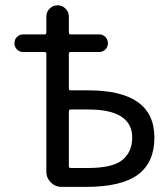

<svg xmlns="http://www.w3.org/2000/svg" viewBox="-20 -735 644 734"><path d="M243.2 -396.5Q243.2 -389.6 250 -389.6H317.4Q570.3 -389.6 570.3 -209Q570.3 -114.3 507.3 -67.4Q444.3 -20.5 307.6 -20.5H214.8Q191.4 -20.5 174.3 -37.6Q157.2 -54.7 157.2 -78.1V-529.3Q157.2 -536.1 150.4 -536.1H68.4Q54.7 -536.1 44.9 -545.9Q35.2 -555.7 35.2 -569.8Q35.2 -584 44.9 -593.8Q54.7 -603.5 68.4 -603.5H150.4Q157.2 -603.5 157.2 -611.3V-671.9Q157.2 -689.5 169.9 -702.1Q182.6 -714.8 200.2 -714.8Q217.8 -714.8 230.5 -702.1Q243.2 -689.5 243.2 -671.9V-611.3Q243.2 -603.5 250 -603.5H359.4Q373 -603.5 382.8 -593.8Q392.6 -584 392.6 -569.8Q392.6 -555.7 382.8 -545.9Q373 -536.1 359.4 -536.1H250Q243.2 -536.1 243.2 -529.3ZM243.2 -99.6Q243.2 -92.8 250 -92.8H317.4Q410.2 -92.8 447.8 -123.5Q485.4 -154.3 485.4 -209Q485.4 -316.4 317.4 -316.4H250Q243.2 -316.4 243.2 -308.6Z"/></svg>

Font: Gen Jyuu Gothic P Regular
Style: Regular
Weight: 400
Designer: [Source Han Sans]
Ryoko NISHIZUKA  (kana & ideographs); Paul D. Hunt (Latin, Greek & Cyrillic); Wenlong ZHANG  (bopomofo
Version: Version 1.002.20150607